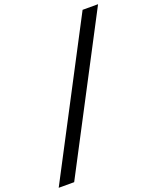

<svg xmlns="http://www.w3.org/2000/svg" viewBox="-176 -923 951 1166"><g transform="rotate(-20 300.0 -340.0)"><path d="M-3 143 503 -823H603L97 143Z"/></g></svg>

Font: Iosevka Md Ex Obl
Style: Regular
Weight: 500
Width: 7
Italic angle: -9°
Monospace: yes
Designer: Belleve Invis
Foundry: Belleve Invis
Version: Version 32.5.0; ttfautohint (v1.8.4)